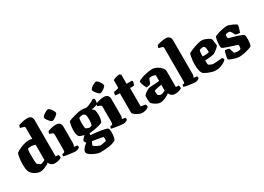

<svg xmlns="http://www.w3.org/2000/svg" viewBox="-12 -1750 3982 2899"><g transform="rotate(-30 1978.5 -300.0)"><path d="M219 0Q194 0 170.5 -7.5Q147 -15 126.5 -26.5Q106 -38 90.5 -52Q75 -66 65 -79Q45 -107 39.5 -149.5Q34 -192 34 -235Q34 -271 38 -307Q42 -343 48 -372Q54 -401 61 -415Q75 -428 101 -442.5Q127 -457 160 -470Q193 -483 227 -491.5Q261 -500 290 -500Q301 -500 319 -498.5Q337 -497 353 -490V-682Q353 -691 348 -700Q343 -709 333 -711L274 -726Q276 -742 281.5 -754.5Q287 -767 291 -772Q302 -776 327 -782.5Q352 -789 383 -794.5Q414 -800 443 -800Q484 -800 505 -777.5Q526 -755 526 -717V-86L575 -83Q578 -76 581.5 -63Q585 -50 585 -35Q576 -25 556.5 -17Q537 -9 514.5 -4.5Q492 0 474 0Q438 0 417 -12.5Q396 -25 386.5 -40Q377 -55 374 -64Q357 -48 326.5 -33Q296 -18 266 -9Q236 0 219 0ZM280 -97Q288 -97 300 -100.5Q312 -104 326.5 -110.5Q341 -117 353 -125V-390Q346 -393 330.5 -396.5Q315 -400 299.5 -402Q284 -404 273 -404Q266 -404 257 -403Q248 -402 239 -400.5Q230 -399 223 -396Q219 -385 217 -369.5Q215 -354 214 -333.5Q213 -313 213 -287Q213 -258 214 -224Q215 -190 217 -165Q219 -140 222 -136Q227 -130 234.5 -123.5Q242 -117 249.5 -111Q257 -105 265 -101Q273 -97 280 -97Z M828 0Q815 0 786.5 -3Q758 -6 724.5 -11Q691 -16 663 -21Q635 -26 623 -30Q623 -37 626 -47.5Q629 -58 633 -66L656 -70Q666 -72 671 -77Q676 -82 677.5 -98Q679 -114 679 -147V-382Q679 -393 673.5 -400.5Q668 -408 660 -411L612 -428Q614 -440 617 -451Q620 -462 627 -472Q646 -479 686.5 -489.5Q727 -500 769 -500Q810 -500 831.5 -477.5Q853 -455 853 -417V-129Q853 -107 846.5 -92.5Q840 -78 836 -73L894 -65Q896 -60 898.5 -50.5Q901 -41 901 -31Q896 -24 883 -16.5Q870 -9 855.5 -4.5Q841 0 828 0ZM753 -574Q744 -574 729.5 -586Q715 -598 700.5 -615Q686 -632 676 -650Q666 -668 666 -680Q666 -690 679 -703.5Q692 -717 711.5 -730Q731 -743 750 -751.5Q769 -760 780 -760Q790 -760 804 -748Q818 -736 831 -718Q844 -700 852.5 -682.5Q861 -665 861 -653Q861 -643 849 -630Q837 -617 819.5 -604Q802 -591 784 -582.5Q766 -574 753 -574Z M1138 200Q1127 200 1104 193.5Q1081 187 1053.5 175Q1026 163 1001 148Q976 133 959.5 116Q943 99 943 82Q943 64 956.5 41.5Q970 19 990.5 -1Q1011 -21 1031 -32Q1024 -41 1016.5 -54.5Q1009 -68 1009 -76Q1009 -85 1020.5 -100.5Q1032 -116 1047.5 -131.5Q1063 -147 1074 -156L1142 -140V-100Q1154 -100 1183 -97.5Q1212 -95 1248.5 -91Q1285 -87 1322 -80.5Q1359 -74 1388 -66.5Q1417 -59 1429 -50Q1436 -37 1438.5 -15.5Q1441 6 1441 22Q1441 59 1435 95Q1429 131 1418 148Q1401 161 1372.5 171Q1344 181 1306.5 187.5Q1269 194 1226 197Q1183 200 1138 200ZM1198 110Q1210 110 1226.5 107Q1243 104 1262.5 99.5Q1282 95 1300 91Q1302 86 1303 81.5Q1304 77 1304 66Q1304 58 1304 45.5Q1304 33 1302 24Q1299 22 1281 18Q1263 14 1237.5 9.5Q1212 5 1186 0.5Q1160 -4 1140.5 -7Q1121 -10 1116 -11Q1111 -1 1105 11Q1099 23 1095 33.5Q1091 44 1091 49Q1091 56 1105.5 66.5Q1120 77 1139.5 87Q1159 97 1176 103.5Q1193 110 1198 110ZM1142 -131Q1106 -139 1077.5 -145Q1049 -151 1028.5 -157Q1008 -163 995 -170Q982 -177 975 -186Q967 -198 960.5 -228Q954 -258 954 -286Q954 -335 961.5 -375.5Q969 -416 976 -438Q987 -444 1016 -454.5Q1045 -465 1082.5 -475.5Q1120 -486 1156.5 -493Q1193 -500 1218 -500Q1237 -500 1258 -497Q1279 -494 1298 -490Q1314 -493 1343 -504.5Q1372 -516 1401.5 -531Q1431 -546 1447 -558L1472 -545Q1474 -525 1471.5 -500.5Q1469 -476 1464 -459Q1435 -445 1409 -438Q1383 -431 1358 -429V-422Q1363 -418 1373 -410.5Q1383 -403 1391 -391Q1396 -375 1399 -349.5Q1402 -324 1402 -302Q1402 -267 1395.5 -235Q1389 -203 1378 -186Q1366 -176 1328.5 -164.5Q1291 -153 1241 -144.5Q1191 -136 1142 -131ZM1186 -206Q1189 -206 1197.5 -208Q1206 -210 1215.5 -213Q1225 -216 1231 -219Q1237 -236 1240.5 -261Q1244 -286 1244 -312Q1244 -339 1241.5 -364Q1239 -389 1234 -400Q1230 -406 1222 -412Q1214 -418 1206 -422Q1198 -426 1192 -426Q1186 -426 1176.5 -425Q1167 -424 1155.5 -421.5Q1144 -419 1130 -414Q1123 -401 1120.5 -380.5Q1118 -360 1118 -329Q1118 -313 1119 -292Q1120 -271 1122 -253.5Q1124 -236 1128 -230Q1132 -225 1143.5 -219.5Q1155 -214 1167.5 -210Q1180 -206 1186 -206Z M1664 0Q1651 0 1622.5 -3Q1594 -6 1560.5 -11Q1527 -16 1499 -21Q1471 -26 1459 -30Q1459 -37 1462 -47.5Q1465 -58 1469 -66L1492 -70Q1502 -72 1507 -77Q1512 -82 1513.5 -98Q1515 -114 1515 -147V-382Q1515 -393 1509.5 -400.5Q1504 -408 1496 -411L1448 -428Q1450 -440 1453 -451Q1456 -462 1463 -472Q1482 -479 1522.5 -489.5Q1563 -500 1605 -500Q1646 -500 1667.5 -477.5Q1689 -455 1689 -417V-129Q1689 -107 1682.5 -92.5Q1676 -78 1672 -73L1730 -65Q1732 -60 1734.5 -50.5Q1737 -41 1737 -31Q1732 -24 1719 -16.5Q1706 -9 1691.5 -4.5Q1677 0 1664 0ZM1589 -574Q1580 -574 1565.5 -586Q1551 -598 1536.5 -615Q1522 -632 1512 -650Q1502 -668 1502 -680Q1502 -690 1515 -703.5Q1528 -717 1547.5 -730Q1567 -743 1586 -751.5Q1605 -760 1616 -760Q1626 -760 1640 -748Q1654 -736 1667 -718Q1680 -700 1688.5 -682.5Q1697 -665 1697 -653Q1697 -643 1685 -630Q1673 -617 1655.5 -604Q1638 -591 1620 -582.5Q1602 -574 1589 -574Z M1990 0Q1973 0 1948.5 -9Q1924 -18 1899.5 -32Q1875 -46 1859 -61.5Q1843 -77 1843 -90V-425L1766 -433Q1766 -462 1771.5 -475Q1777 -488 1782 -489L1844 -501Q1852 -503 1857.5 -506.5Q1863 -510 1863 -534V-644Q1874 -653 1906.5 -664.5Q1939 -676 1979 -677L2002 -658V-500H2093L2106 -488Q2105 -468 2097.5 -448Q2090 -428 2082 -418H2016V-97L2096 -84Q2099 -79 2102.5 -67.5Q2106 -56 2106 -41Q2094 -28 2076 -18.5Q2058 -9 2036.5 -4.5Q2015 0 1990 0Z M2308 3Q2283 3 2253.5 -10Q2224 -23 2199.5 -41.5Q2175 -60 2165 -77Q2161 -95 2159.5 -117.5Q2158 -140 2158 -157Q2158 -173 2159 -185.5Q2160 -198 2162 -206Q2171 -217 2185 -228.5Q2199 -240 2214.5 -250Q2230 -260 2243.5 -267Q2257 -274 2264 -276Q2274 -279 2298.5 -280.5Q2323 -282 2346 -283Q2364 -284 2380 -285Q2396 -286 2410 -287Q2424 -288 2434 -289Q2444 -290 2449 -291V-390Q2430 -401 2416.5 -404.5Q2403 -408 2393 -408Q2384 -408 2367.5 -406.5Q2351 -405 2342 -403L2309 -319Q2302 -315 2282 -308.5Q2262 -302 2236 -301Q2226 -317 2210.5 -353Q2195 -389 2190 -431Q2216 -448 2250.5 -461Q2285 -474 2322 -482.5Q2359 -491 2392 -495.5Q2425 -500 2446 -500Q2478 -500 2509 -486Q2540 -472 2565.5 -451Q2591 -430 2606.5 -407.5Q2622 -385 2622 -368V-86L2671 -83Q2674 -76 2677.5 -63.5Q2681 -51 2681 -35Q2670 -24 2650 -16Q2630 -8 2608 -4Q2586 0 2569 0Q2535 0 2515.5 -10.5Q2496 -21 2486 -36Q2476 -51 2470 -64Q2448 -47 2418.5 -31.5Q2389 -16 2359.5 -6.5Q2330 3 2308 3ZM2375 -98Q2384 -98 2397.5 -102Q2411 -106 2425 -112.5Q2439 -119 2449 -125V-225Q2439 -225 2429 -222.5Q2419 -220 2403 -218Q2379 -214 2356 -208.5Q2333 -203 2316 -192Q2315 -176 2317 -155.5Q2319 -135 2324 -120Q2335 -110 2350 -104Q2365 -98 2375 -98Z M2915 0Q2902 0 2875 -3Q2848 -6 2816.5 -11Q2785 -16 2759 -21Q2733 -26 2721 -30Q2721 -38 2724 -48.5Q2727 -59 2730 -66L2747 -68Q2764 -70 2765 -87Q2766 -104 2766 -147V-682Q2766 -690 2761.5 -698.5Q2757 -707 2746 -710L2687 -726Q2689 -743 2694.5 -755Q2700 -767 2704 -772Q2715 -776 2740 -782.5Q2765 -789 2796 -794.5Q2827 -800 2856 -800Q2896 -800 2917.5 -777.5Q2939 -755 2939 -717V-129Q2939 -108 2933 -93.5Q2927 -79 2922 -73L2981 -65Q2983 -60 2985.5 -49.5Q2988 -39 2988 -31Q2982 -24 2969.5 -16.5Q2957 -9 2942.5 -4.5Q2928 0 2915 0Z M3270 0Q3243 0 3210.5 -9Q3178 -18 3147.5 -31Q3117 -44 3095.5 -57.5Q3074 -71 3069 -79Q3050 -108 3044 -149.5Q3038 -191 3038 -234Q3038 -269 3041.5 -305.5Q3045 -342 3051.5 -373Q3058 -404 3065 -420Q3080 -429 3109.5 -442.5Q3139 -456 3175 -469Q3211 -482 3247 -491Q3283 -500 3312 -500Q3334 -500 3362.5 -490.5Q3391 -481 3417 -467Q3443 -453 3455 -440Q3460 -423 3464 -397Q3468 -371 3470.5 -348Q3473 -325 3472 -317Q3458 -299 3438 -281.5Q3418 -264 3398.5 -250.5Q3379 -237 3365 -230Q3333 -222 3304 -218.5Q3275 -215 3250.5 -213.5Q3226 -212 3206 -210Q3207 -176 3208 -158.5Q3209 -141 3213 -136Q3215 -132 3224.5 -127Q3234 -122 3245.5 -117Q3257 -112 3267.5 -108.5Q3278 -105 3283 -105Q3298 -105 3318 -106Q3338 -107 3360 -108.5Q3382 -110 3404.5 -112Q3427 -114 3447 -117Q3452 -112 3457.5 -102.5Q3463 -93 3465 -78Q3456 -65 3427.5 -46.5Q3399 -28 3358.5 -14Q3318 0 3270 0ZM3258 -283Q3268 -284 3277.5 -285Q3287 -286 3297 -288Q3307 -290 3317 -294Q3317 -305 3316.5 -321Q3316 -337 3314 -354Q3312 -371 3306 -384Q3299 -393 3293.5 -397.5Q3288 -402 3284.5 -403Q3281 -404 3279 -404Q3272 -404 3259.5 -402Q3247 -400 3234.5 -396.5Q3222 -393 3214 -390Q3209 -376 3206.5 -356.5Q3204 -337 3203.5 -318Q3203 -299 3203 -284Q3220 -283 3233 -282.5Q3246 -282 3258 -283Z M3687 0Q3662 0 3632 -7Q3602 -14 3574.5 -23.5Q3547 -33 3528.5 -42.5Q3510 -52 3508 -58Q3510 -98 3520.5 -137Q3531 -176 3541 -197Q3564 -196 3584.5 -191.5Q3605 -187 3613 -181Q3619 -165 3626.5 -140Q3634 -115 3641 -93Q3653 -89 3676 -86Q3699 -83 3708 -83Q3716 -83 3728.5 -85.5Q3741 -88 3754 -95Q3757 -101 3759.5 -113Q3762 -125 3762 -138Q3762 -146 3761 -153.5Q3760 -161 3760 -162Q3757 -166 3732 -174.5Q3707 -183 3671 -194Q3635 -205 3599 -217Q3563 -229 3537.5 -240.5Q3512 -252 3509 -261Q3507 -269 3506 -284.5Q3505 -300 3505 -310Q3505 -345 3511.5 -383.5Q3518 -422 3528 -444Q3539 -452 3565 -461.5Q3591 -471 3623.5 -479.5Q3656 -488 3688.5 -494Q3721 -500 3746 -500Q3762 -500 3788 -491.5Q3814 -483 3840.5 -471Q3867 -459 3885 -447.5Q3903 -436 3903 -430Q3904 -416 3898 -394Q3892 -372 3884.5 -349.5Q3877 -327 3871 -310Q3841 -311 3821.5 -315.5Q3802 -320 3794 -324Q3781 -357 3763.5 -381.5Q3746 -406 3737 -406Q3725 -406 3716 -405.5Q3707 -405 3697.5 -403Q3688 -401 3672 -397Q3668 -385 3667 -375.5Q3666 -366 3666 -358Q3666 -351 3667 -346Q3668 -341 3670 -333Q3674 -329 3696.5 -322.5Q3719 -316 3752 -307Q3785 -298 3819 -287.5Q3853 -277 3880 -264.5Q3907 -252 3918 -239Q3922 -228 3923.5 -207Q3925 -186 3925 -170Q3925 -137 3919.5 -102Q3914 -67 3905 -54Q3893 -45 3866.5 -35.5Q3840 -26 3807 -18Q3774 -10 3742 -5Q3710 0 3687 0Z"/></g></svg>

Font: Texturina Medium 12pt Black
Style: Regular
Weight: 900
Version: Version 1.002